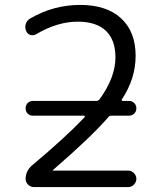

<svg xmlns="http://www.w3.org/2000/svg" viewBox="-20 -760 651 780"><path d="M127 -621Q115 -614 102.5 -618.5Q90 -623 86 -635Q80 -649 85 -663.5Q90 -678 103 -685Q197 -740 306 -740Q413 -740 472 -685.5Q531 -631 531 -533Q531 -441 475 -356Q473 -354 474.5 -352Q476 -350 479 -350H504Q516 -350 525 -341.5Q534 -333 534 -320Q534 -307 525 -298.5Q516 -290 504 -290H433Q424 -290 420 -284Q352 -205 196 -70L194 -68Q194 -67 195 -67H501Q514 -67 524 -57Q534 -47 534 -33.5Q534 -20 524 -10Q514 0 501 0H118Q104 0 94 -10Q84 -20 84 -33Q84 -65 110 -88Q243 -199 324 -284Q325 -286 324 -288Q323 -290 321 -290H114Q101 -290 92.5 -298.5Q84 -307 84 -320Q84 -333 92.5 -341.5Q101 -350 114 -350H371Q379 -350 384 -356Q449 -445 449 -527Q449 -598 410 -635Q371 -672 296 -672Q213 -672 127 -621Z"/></svg>

Font: Rounded Mplus 1c
Style: Regular
Weight: 400
Version: Version 1.059.20150529